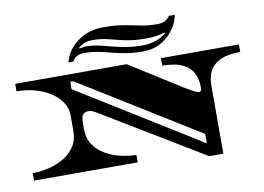

<svg xmlns="http://www.w3.org/2000/svg" viewBox="-85 -919 1493 1087"><g transform="rotate(-10 662.0 -375.5)"><path d="M1034 36 442 -322Q441 -323 429 -328.5Q417 -334 401 -334Q387 -334 374.5 -323Q362 -312 362 -277V-239Q362 -185 387.5 -147.5Q413 -110 453.5 -87Q494 -64 540.5 -53.5Q587 -43 629 -43V0H33V-43Q76 -43 122.5 -53.5Q169 -64 209.5 -87Q250 -110 275.5 -147.5Q301 -185 301 -239V-327Q301 -370 277.5 -404.5Q254 -439 214.5 -464Q175 -489 125.5 -502Q76 -515 23 -515V-558H664L959 -372Q961 -371 971 -365Q981 -359 995 -351Q1009 -343 1021.5 -337Q1034 -331 1039 -331Q1043 -331 1049 -335Q1055 -339 1055 -352Q1055 -406 1037 -438.5Q1019 -471 989.5 -487.5Q960 -504 926.5 -509.5Q893 -515 861 -515V-558H1309V-515Q1278 -515 1244 -509.5Q1210 -504 1180.5 -487.5Q1151 -471 1133 -438.5Q1115 -406 1115 -352V36ZM1033 -38V-92L350 -515H332V-473ZM769 -613Q710 -613 668 -620.5Q626 -628 590.5 -637.5Q555 -647 518 -654.5Q481 -662 432 -662Q410 -662 393.5 -652Q377 -642 370 -625H342Q344 -644 358.5 -671Q373 -698 401 -724.5Q429 -751 471 -769Q513 -787 568 -787Q624 -787 663.5 -781.5Q703 -776 735 -769Q767 -762 798 -756.5Q829 -751 869 -751Q902 -751 919.5 -760.5Q937 -770 947 -786H980Q978 -766 964.5 -737Q951 -708 925 -679.5Q899 -651 860 -632Q821 -613 769 -613ZM776 -647Q811 -647 847.5 -659.5Q884 -672 909 -693L907 -697Q886 -690 856 -686Q826 -682 804 -682Q746 -682 705 -688.5Q664 -695 631.5 -704Q599 -713 567 -719.5Q535 -726 494 -726Q466 -726 447 -717Q428 -708 414 -696L417 -692Q428 -694 438.5 -695.5Q449 -697 459 -697Q501 -697 547.5 -684.5Q594 -672 650 -659.5Q706 -647 776 -647Z"/></g></svg>

Font: Diplomata SC
Style: Regular
Weight: 400
Designer: Eduardo Rodriguez Tunni
Foundry: Eduardo Rodriguez Tunni
Version: Version 1.002; ttfautohint (v1.8.4.7-5d5b);gftools[0.9.23]